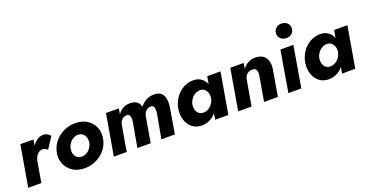

<svg xmlns="http://www.w3.org/2000/svg" viewBox="-36 -1364 3848 2023"><g transform="rotate(-20 1888.5 -352.0)"><path d="M255 -460H108L29 0H176ZM363 -305 445 -431Q431 -449 411.5 -460Q392 -471 367 -471Q327 -471 290.5 -443.5Q254 -416 227.5 -372.5Q201 -329 192 -281L215 -228Q219 -255 232 -278.5Q245 -302 265 -316.5Q285 -331 310 -330Q327 -330 339.5 -322.5Q352 -315 363 -305Z M436 -231Q428 -162 455 -107.5Q482 -53 535.5 -21.5Q589 10 660 10Q734 10 796 -21Q858 -52 899 -106Q940 -160 949 -230Q958 -299 931 -353.5Q904 -408 850.5 -439.5Q797 -471 725 -471Q653 -471 590.5 -440Q528 -409 487 -355Q446 -301 436 -231ZM589 -230Q594 -262 612 -288.5Q630 -315 657 -331Q684 -347 714 -346Q744 -345 764 -328.5Q784 -312 792.5 -286.5Q801 -261 797 -231Q792 -199 773.5 -172.5Q755 -146 728.5 -130.5Q702 -115 671 -116Q641 -116 621.5 -132Q602 -148 593 -174Q584 -200 589 -230Z M1723 -296Q1729 -345 1721.5 -384.5Q1714 -424 1687.5 -447.5Q1661 -471 1607 -471Q1559 -471 1520 -449.5Q1481 -428 1452 -392Q1447 -416 1433 -434Q1419 -452 1395.5 -461.5Q1372 -471 1337 -471Q1307 -471 1282 -461.5Q1257 -452 1237 -436Q1217 -420 1202 -397L1212 -460H1068L989 0H1133L1182 -284Q1186 -309 1197.5 -326.5Q1209 -344 1226 -354Q1243 -364 1264 -364Q1284 -364 1293 -351.5Q1302 -339 1304 -320.5Q1306 -302 1303 -281L1253 0H1402L1450 -281Q1454 -307 1465.5 -325Q1477 -343 1494.5 -353.5Q1512 -364 1533 -364Q1555 -364 1563.5 -351.5Q1572 -339 1573.5 -320Q1575 -301 1573 -280L1522 0H1673Z M2203 -460 2125 0H2273L2352 -460ZM1798 -231Q1790 -165 1809.5 -110.5Q1829 -56 1871.5 -23.5Q1914 9 1975 9Q2021 9 2060.5 -9.5Q2100 -28 2130 -61Q2160 -94 2179.5 -137.5Q2199 -181 2205 -230Q2211 -277 2204.5 -320Q2198 -363 2178.5 -397Q2159 -431 2126.5 -450.5Q2094 -470 2048 -470Q1986 -470 1932.5 -439Q1879 -408 1843 -353.5Q1807 -299 1798 -231ZM1954 -230Q1959 -262 1978 -289.5Q1997 -317 2025.5 -333Q2054 -349 2085 -348Q2106 -347 2121.5 -337.5Q2137 -328 2147.5 -311.5Q2158 -295 2162 -274.5Q2166 -254 2163 -231Q2159 -207 2147 -185Q2135 -163 2117.5 -146.5Q2100 -130 2079 -121Q2058 -112 2036 -113Q2006 -113 1985.5 -129.5Q1965 -146 1957.5 -173Q1950 -200 1954 -230Z M2722 -280 2673 0H2828L2879 -296Q2886 -346 2874.5 -385.5Q2863 -425 2831 -448Q2799 -471 2743 -471Q2695 -471 2660.5 -450.5Q2626 -430 2602 -396L2612 -460H2462L2383 0H2533L2582 -282Q2586 -307 2598 -325.5Q2610 -344 2629 -354Q2648 -364 2672 -364Q2697 -364 2708.5 -351.5Q2720 -339 2722.5 -320.5Q2725 -302 2722 -280Z M3038 -633Q3038 -597 3064 -574Q3090 -551 3126 -551Q3163 -551 3188.5 -574Q3214 -597 3214 -633Q3214 -669 3188.5 -691.5Q3163 -714 3126 -714Q3090 -714 3064 -691.5Q3038 -669 3038 -633ZM3024 -460 2946 0H3091L3169 -460Z M3626 -460 3548 0H3696L3775 -460ZM3221 -231Q3213 -165 3232.5 -110.5Q3252 -56 3294.5 -23.5Q3337 9 3398 9Q3444 9 3483.5 -9.5Q3523 -28 3553 -61Q3583 -94 3602.5 -137.5Q3622 -181 3628 -230Q3634 -277 3627.5 -320Q3621 -363 3601.5 -397Q3582 -431 3549.5 -450.5Q3517 -470 3471 -470Q3409 -470 3355.5 -439Q3302 -408 3266 -353.5Q3230 -299 3221 -231ZM3377 -230Q3382 -262 3401 -289.5Q3420 -317 3448.5 -333Q3477 -349 3508 -348Q3529 -347 3544.5 -337.5Q3560 -328 3570.5 -311.5Q3581 -295 3585 -274.5Q3589 -254 3586 -231Q3582 -207 3570 -185Q3558 -163 3540.5 -146.5Q3523 -130 3502 -121Q3481 -112 3459 -113Q3429 -113 3408.5 -129.5Q3388 -146 3380.5 -173Q3373 -200 3377 -230Z"/></g></svg>

Font: Jost
Style: Bold Italic
Weight: 700
Italic angle: -5°
Version: Version 3.710